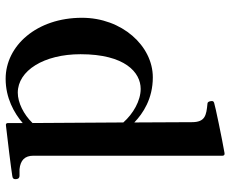

<svg xmlns="http://www.w3.org/2000/svg" viewBox="-86 -698 797 664"><g transform="rotate(90 312.0 -365.5)"><path d="M587 -35H565C534 -38 518 -53 518 -83V-737C518 -742 515 -745 509 -744C462 -736 342 -711 335 -708C330 -706 329 -704 329 -700C329 -697 330 -685 338 -685C379 -681 402 -677 402 -631L403 -432C372 -462 321 -496 247 -496C138 -496 41 -389 41 -251C41 -94 138 13 252 13C318 13 370 -16 405 -46V5C405 10 408 13 413 12C458 7 564 -6 588 -10C592 -11 595 -11 597 -14C599 -16 599 -18 599 -21C599 -25 599 -35 587 -35ZM300 -29C224 -29 167 -119 167 -246C167 -400 230 -454 287 -454C328 -454 373 -428 403 -394L405 -80C375 -49 334 -29 300 -29Z"/></g></svg>

Font: Shippori Mincho OTF
Style: Bold
Weight: 800
Designer: FONTDASU
Foundry: FONTDASU / Google Inc. / but / Adobe
Version: Version 3.300;hotconv 1.0.109;makeotfexe 2.5.65596